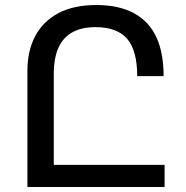

<svg xmlns="http://www.w3.org/2000/svg" viewBox="-20 -744 742 764"><path d="M89 0V-462Q89 -542 120.5 -601Q152 -660 213 -692Q274 -724 363 -724Q453 -724 513 -691.5Q573 -659 602 -596.5Q631 -534 631 -441H526Q526 -543 486 -589.5Q446 -636 360 -636Q305 -636 268 -615.5Q231 -595 212.5 -554Q194 -513 194 -449V0ZM182 -88H635V0H182Z"/></svg>

Font: Noto Sans Armenian Medium
Style: Regular
Weight: 500
Designer: Monotype Design Team
Foundry: Monotype Imaging Inc.
Version: Version 2.007